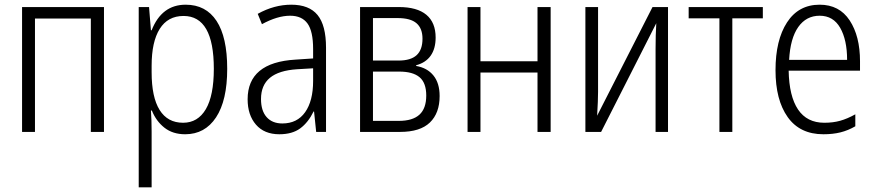

<svg xmlns="http://www.w3.org/2000/svg" viewBox="-20 -562 3730 818"><path d="M423 0H367V-483H129V0H74V-532H423Z M948 -269Q948 -134 900.5 -62Q853 10 769 10Q716 10 680.5 -18Q645 -46 627 -91H623Q626 -51 626 -1V236H571V-532H615L623 -433H626Q669 -542 771 -542Q857 -542 902.5 -473Q948 -404 948 -269ZM626 -282V-254Q626 -148 660 -93.5Q694 -39 760 -39Q823 -39 857 -97Q891 -155 891 -269Q891 -494 762 -494Q695 -494 660.5 -439Q626 -384 626 -282Z M1369 -359V0H1327L1318 -87H1316Q1293 -40 1259 -15Q1225 10 1170 10Q1106 10 1070.5 -31Q1035 -72 1035 -139Q1035 -296 1239 -308L1314 -313V-353Q1314 -429 1290 -462Q1266 -495 1216 -495Q1162 -495 1096 -459L1078 -503Q1148 -542 1221 -542Q1297 -542 1333 -498Q1369 -454 1369 -359ZM1246 -267Q1168 -262 1130 -230.5Q1092 -199 1092 -140Q1092 -90 1116 -63Q1140 -36 1183 -36Q1246 -36 1280 -84Q1314 -132 1314 -217V-271Z M1753 -284V-281Q1800 -273 1826.5 -240.5Q1853 -208 1853 -153Q1853 -80 1811.5 -40Q1770 0 1685 0H1514V-532H1679Q1757 -532 1796.5 -499Q1836 -466 1836 -402Q1836 -355 1815 -325Q1794 -295 1753 -284ZM1674 -485H1569V-304H1678Q1730 -304 1755 -327Q1780 -350 1780 -397Q1780 -441 1754.5 -463Q1729 -485 1674 -485ZM1681 -257H1569V-47H1679Q1738 -47 1767 -73.5Q1796 -100 1796 -155Q1796 -209 1767.5 -233Q1739 -257 1681 -257Z M2027 -301H2270V-532H2326V0H2270V-253H2027V0H1972V-532H2027Z M2528 -171Q2528 -135 2524 -69L2760 -532H2826V0H2773V-354Q2773 -414 2776 -463L2541 0H2474V-532H2528Z M3100 -484V0H3045V-484H2914V-532H3230V-484Z M3644 -301V-261H3340Q3342 -152 3380 -95.5Q3418 -39 3492 -39Q3529 -39 3559.5 -47.5Q3590 -56 3624 -75V-24Q3593 -6 3560.5 2Q3528 10 3488 10Q3388 10 3336 -63Q3284 -136 3284 -263Q3284 -391 3333 -466.5Q3382 -542 3472 -542Q3556 -542 3600 -475Q3644 -408 3644 -301ZM3342 -307H3589Q3589 -392 3559.5 -443.5Q3530 -495 3472 -495Q3415 -495 3381 -447Q3347 -399 3342 -307Z"/></svg>

Font: Noto Sans Display Light Narrow
Style: Regular
Weight: 300
Width: 4
Designer: Monotype Design team
Foundry: Monotype Imaging Inc.
Version: Version 1.000